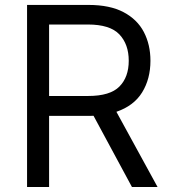

<svg xmlns="http://www.w3.org/2000/svg" viewBox="-20 -747 679 767"><path d="M88.1 0V-727.3H333.8Q419 -727.3 473.7 -698.3Q528.4 -669.4 554.7 -619Q581 -568.5 581 -504.3Q581 -431.8 547.8 -378Q514.6 -324.2 445 -300.4L609.4 0H507.1L353.7 -284.4Q344.8 -284.1 335.2 -284.1H176.1V0ZM176.1 -363.6H332.4Q419.7 -363.6 457 -401.3Q494.3 -438.9 494.3 -504.3Q494.3 -570 456.9 -609.6Q419.4 -649.1 331 -649.1H176.1Z"/></svg>

Font: Inter Alia
Style: Regular
Weight: 400
Designer: Rasmus Andersson (Latin, Greek, Cyrillic etc.) and Evan from Shavian.info (Shavian, old style figures)
Foundry: Shavian.info
Version: Version 0.001;git-37ab20767